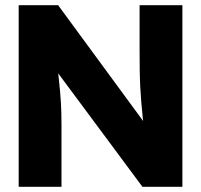

<svg xmlns="http://www.w3.org/2000/svg" viewBox="-20 -720 775 740"><path d="M52 0V-700H204L571 -200L538 -205Q533 -238 530 -268Q527 -298 524.5 -327Q522 -356 520.5 -386Q519 -416 518.5 -451Q518 -486 518 -527V-700H683V0H529L146 -516L197 -509Q202 -461 205.5 -427.5Q209 -394 211.5 -368Q214 -342 215 -321Q216 -300 216.5 -279.5Q217 -259 217 -234V0Z"/></svg>

Font: Our Lexend
Style: Bold
Weight: 700
Designer: Bonnie Shaver-Troup, Thomas Jockin
Foundry: Lexend
Version: Version 1.007